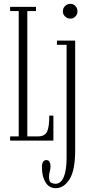

<svg xmlns="http://www.w3.org/2000/svg" viewBox="-20 -736 460 1005"><path d="M33 0V-22H78V-678H33V-700H168.5V-678H123V-22H178Q214 -22 226 -46Q238 -70 238 -131H259.5V0ZM349 -638.5Q332 -638.5 320.5 -649.8Q309 -661 309 -677Q309 -693 320.5 -704.5Q332 -716 349 -716Q364 -716 374.8 -704.5Q385.5 -693 385.5 -677Q385.5 -661 374.8 -649.8Q364 -638.5 349 -638.5ZM271.5 249Q237 249 218.2 218.2Q199.5 187.5 199.5 140Q199.5 102 222.5 102Q234.5 102 239.5 111.5Q244.5 121 244.5 134.5Q244.5 149 240.5 161.8Q236.5 174.5 236.5 189.5Q236.5 215.5 248.5 220.8Q260.5 226 270 226Q298.5 226 313.5 191Q328.5 156 328.5 90.5V-501.5H278V-523.5H373.5V50.5Q373.5 156 343.8 202.5Q314 249 271.5 249Z"/></svg>

Font: Imbue 50pt ExtraLight
Style: Regular
Weight: 200
Designer: Tyler Finck
Foundry: Etcetera Type Company
Version: Version 1.102; ttfautohint (v1.8.3)